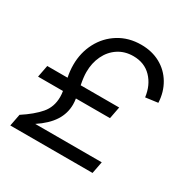

<svg xmlns="http://www.w3.org/2000/svg" viewBox="-161 -866 1002 1015"><g transform="rotate(30 340.5 -358.0)"><path d="M184 -262Q184 -279 181 -297H29L43 -370H167Q159 -407 159 -445Q159 -519 191.5 -581Q224 -643 283 -679.5Q342 -716 418 -716Q484 -716 535 -688Q586 -660 616 -609.5Q646 -559 649 -495L574 -485Q565 -555 522.5 -599Q480 -643 412 -643Q360 -643 320.5 -617Q281 -591 259.5 -546Q238 -501 238 -446Q238 -415 247 -370H482L468 -297H260Q263 -279 263 -262Q263 -207 233 -160.5Q203 -114 141 -73H547L533 0H31L45 -73Q111 -116 147.5 -158.5Q184 -201 184 -262Z"/></g></svg>

Font: MedMera Sans
Style: Italic
Weight: 400
Italic angle: -11°
Designer: Kasper Nordkvist
Foundry: UNCUT.wtf
Version: Version 1.300